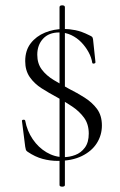

<svg xmlns="http://www.w3.org/2000/svg" viewBox="-20 -588 448 716"><path d="M202 102V-561Q202 -566 207 -567.5Q212 -569 217 -567.5Q222 -566 222 -561V102Q222 106 217 107.5Q212 109 207 107.5Q202 106 202 102ZM119 -384Q119 -351 136 -328.5Q153 -306 180.5 -289.5Q208 -273 237 -257Q267 -242 295.5 -224Q324 -206 342 -181.5Q360 -157 360 -120Q360 -84 341 -54Q322 -24 285 -6Q248 12 195 12Q167 12 139 4.5Q111 -3 83 -22Q78 -25 76.5 -29.5Q75 -34 74 -41L62 -136Q61 -141 67 -141.5Q73 -142 74 -138Q81 -100 102 -69Q123 -38 153.5 -20Q184 -2 218 -2Q239 -2 260.5 -10Q282 -18 296.5 -37.5Q311 -57 311 -90Q311 -125 293.5 -149Q276 -173 249 -191Q222 -209 193 -225Q163 -241 135.5 -258.5Q108 -276 91 -300.5Q74 -325 74 -360Q74 -400 94.5 -426.5Q115 -453 148 -466.5Q181 -480 219 -480Q238 -480 261 -475.5Q284 -471 312 -457Q321 -453 323.5 -450.5Q326 -448 327 -441L336 -356Q336 -352 330.5 -351Q325 -350 324 -354Q321 -374 310 -394Q299 -414 283 -430.5Q267 -447 246 -457Q225 -467 201 -467Q162 -467 140.5 -443.5Q119 -420 119 -384Z"/></svg>

Font: Cormorant Garamond Light Light
Style: Regular
Weight: 300
Version: Version 4.001